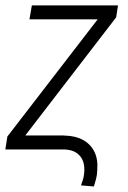

<svg xmlns="http://www.w3.org/2000/svg" viewBox="-25 -548 470 704"><path d="M210.4 -51.3 201.7 0H12.2L21 -51.3ZM400.9 -484.4 28.3 0H-5.4L2 -47.4L372.6 -528.3H407.7ZM385.7 -528.3 376.5 -477.1H83L91.8 -528.3ZM167 0 173.3 -50.8H213.4Q252.9 -49.8 280.3 -34.4Q307.6 -19 321.3 8.8Q335 36.6 331.5 77.1Q331.1 93.3 327.4 107.4Q323.7 121.6 319.3 135.7L272 131.8Q275.4 122.6 278.6 112.3Q281.7 102.1 283.2 90.8Q286.6 64 279.8 44.2Q272.9 24.4 255.9 12.7Q238.8 1 211.4 0Z"/></svg>

Font: Roboto Condensed Light
Style: Italic
Weight: 300
Italic angle: -12°
Designer: Christian Robertson
Foundry: Google
Version: Version 3.0; 2020